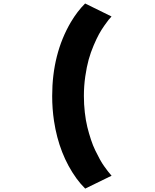

<svg xmlns="http://www.w3.org/2000/svg" viewBox="-20 -845 890 1102"><path d="M469 237.5Q440.5 209 418.5 178.5Q319 40.5 290 -150.5Q279.5 -220 279.5 -294Q279.5 -536 387 -718.5Q423.5 -780 468.5 -825L620 -750.5Q620 -750 618 -748Q610 -739.5 603 -731Q596 -722.5 579 -698.2Q562 -674 548.2 -649Q534.5 -624 517.5 -584.2Q500.5 -544.5 489 -503.2Q477.5 -462 469.5 -406.8Q461.5 -351.5 461.5 -294Q461.5 -246 466.8 -199.8Q472 -153.5 481.2 -116Q490.5 -78.5 502 -43.8Q513.5 -9 526.8 18.2Q540 45.5 552.8 68.8Q565.5 92 577.8 109Q590 126 599 137.8Q608 149.5 614.2 156.2Q620.5 163 620.5 163.5Z"/></svg>

Font: League Mono Wide ExtraBold
Style: Regular
Weight: 800
Width: 8
Designer: Tyler Finck
Foundry: The League of Moveable Type / Tyler Finck
Version: Version 2.210